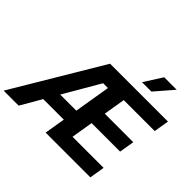

<svg xmlns="http://www.w3.org/2000/svg" viewBox="-231 -1215 1481 1481"><g transform="rotate(45 509.5 -474.5)"><path d="M-23.4 0 410.2 -727.5H1041.5L1021 -603.5H683.1L653.8 -425.8H964.8L944.3 -302.7H633.3L604 -124H942.9L922.4 0H434.6L531.2 -583H478.5L140.1 0ZM175.8 -169.9 194.8 -287.1H562.5L543.5 -169.9ZM685.1 -800.8 779.3 -948.7H915.5L787.6 -800.8Z"/></g></svg>

Font: Inter 16pt
Style: Bold Italic
Weight: 700
Italic angle: -9.3988°
Version: Version 4.001;git-66647c0bb